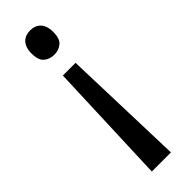

<svg xmlns="http://www.w3.org/2000/svg" viewBox="-248 -558 752 752"><g transform="rotate(-45 127.5 -182.0)"><path d="M73.2 182.1H179.2L163.1 -330.1H92.8ZM187 -478C187 -526.4 160.2 -545.9 127 -545.9C93.8 -545.9 66.9 -526.4 66.9 -478C66.9 -452.6 72.8 -435.1 84.5 -425.8C96.2 -416 110.4 -411.1 127 -411.1C143.6 -411.1 157.7 -416 169.4 -425.8C181.2 -435.1 187 -452.6 187 -478Z"/></g></svg>

Font: Avrile Sans
Style: Regular
Weight: 400
Designer: Monotype Design Team, Google (font), Stefan Peev (BGR Cyrillic), Cristiano Sobral (main changes)
Foundry: The Avrile Sans Project Authors
Version: Version 3.110